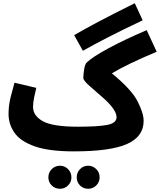

<svg xmlns="http://www.w3.org/2000/svg" viewBox="-20 -918 992 1191"><path d="M871 -168Q871 -216 833 -290Q795 -364 674 -463Q766 -519 952 -597L890 -731Q752 -672 652 -618Q552 -564 518 -530Q507 -520 502 -488Q497 -456 497 -434Q497 -418 540.5 -380.5Q584 -343 630 -302Q703 -234 703 -191Q703 -154 644.5 -143Q586 -132 464 -132L438 21Q666 21 768.5 -25Q871 -71 871 -168ZM438 21 484 -11 464 -132Q307 -132 246 -166Q185 -200 185 -255Q185 -281 191.5 -312.5Q198 -344 205 -373L70 -405Q59 -367 46 -315.5Q33 -264 33 -211Q33 -148 69.5 -95Q106 -42 194.5 -10.5Q283 21 438 21ZM494 -603Q560 -640 644 -683.5Q728 -727 865 -792L816 -898Q683 -832 594 -785Q505 -738 440 -700ZM527 253Q556 253 577 232.5Q598 212 598 182Q598 152 577 131Q556 110 527 110Q497 110 476.5 131Q456 152 456 182Q456 212 476.5 232.5Q497 253 527 253ZM352 253Q381 253 402 232.5Q423 212 423 182Q423 152 402 131Q381 110 352 110Q322 110 301 131Q280 152 280 182Q280 212 301 232.5Q322 253 352 253Z"/></svg>

Font: Noto Sans Arabic Extra
Style: Regular
Weight: 800
Designer: Nadine Chahine - Monotype Design Team
Foundry: Monotype Imaging Inc.
Version: Version 1.902